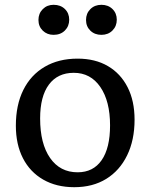

<svg xmlns="http://www.w3.org/2000/svg" viewBox="-20 -765 626 799"><path d="M289 14Q215 14 160 -17.5Q105 -49 75.5 -106.5Q46 -164 46 -242Q46 -328 77 -390.5Q108 -453 166 -487Q224 -521 303 -521Q376 -521 429 -490Q482 -459 511 -402Q540 -345 540 -267Q540 -182 509 -118.5Q478 -55 422 -20.5Q366 14 289 14ZM303 -48Q368 -48 403 -98.5Q438 -149 438 -243Q438 -344 397.5 -403Q357 -462 287 -462Q220 -462 183.5 -413Q147 -364 147 -272Q147 -167 188.5 -107.5Q230 -48 303 -48ZM402 -620Q374 -620 356 -637.5Q338 -655 338 -682Q338 -709 356 -727Q374 -745 402 -745Q430 -745 448 -727.5Q466 -710 466 -683Q466 -656 448 -638Q430 -620 402 -620ZM203 -620Q176 -620 158 -637.5Q140 -655 140 -682Q140 -709 158 -727Q176 -745 203 -745Q232 -745 250 -727.5Q268 -710 268 -683Q268 -656 250 -638Q232 -620 203 -620Z"/></svg>

Font: Text Regular
Style: Regular
Weight: 400
Designer: Latin by Veronika Burian and Jose Scaglione. Greek by Irene Vlachou. Cyrillic by Vera Evstafieva.
Foundry: TypeTogether
Version: Version 3.002